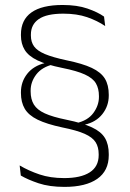

<svg xmlns="http://www.w3.org/2000/svg" viewBox="-20 -668 508 752"><path d="M278 -185.5Q323.5 -195.5 345.5 -225.2Q367.5 -255 367.5 -288.5V-291.5Q367.5 -321.5 355.5 -341.8Q343.5 -362 312.5 -376.2Q281.5 -390.5 223.5 -402Q162 -414.5 126.8 -431.5Q91.5 -448.5 76.8 -472.5Q62 -496.5 62 -529V-533Q62 -590 103 -619.2Q144 -648.5 225.5 -648.5Q282 -648.5 322.5 -634.5Q363 -620.5 387.5 -603L392 -566Q361 -587 321 -600.8Q281 -614.5 228 -614.5Q162.5 -614.5 131.8 -593.2Q101 -572 101 -532.5V-528.5Q101 -503.5 113.5 -486.2Q126 -469 156.2 -456.2Q186.5 -443.5 240 -432Q303.5 -419 339.5 -402Q375.5 -385 390.8 -360Q406 -335 406 -297V-293.5Q406 -253 381 -221.2Q356 -189.5 311 -179.5V-168.5ZM189 -416Q144.5 -405.5 122.2 -376.5Q100 -347.5 100 -313.5V-310Q100 -279.5 112.5 -258.8Q125 -238 155.5 -224Q186 -210 240.5 -199Q304 -186 340 -169.2Q376 -152.5 391 -127.5Q406 -102.5 406 -64.5V-60Q406 1 361 32.5Q316 64 232.5 64Q173.5 64 131 49.8Q88.5 35.5 61.5 19.5L57 -20Q92.5 1 134.8 15.2Q177 29.5 231.5 29.5Q296.5 29.5 331.5 7Q366.5 -15.5 366.5 -60.5V-64Q366.5 -92 354.5 -111Q342.5 -130 311.8 -143.8Q281 -157.5 223.5 -169Q163 -182 127.5 -199.2Q92 -216.5 77 -242Q62 -267.5 62 -303.5V-307Q62 -347.5 86.5 -378.8Q111 -410 156 -421V-430.5Z"/></svg>

Font: Anek Bangla Medium ExtraLight
Style: Regular
Weight: 250
Version: Version 1.003